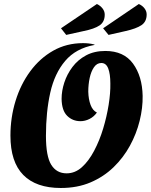

<svg xmlns="http://www.w3.org/2000/svg" viewBox="-20 -915 751 957"><path d="M283 22Q160 22 96 -43Q32 -108 32 -239Q32 -329 57.5 -412Q83 -495 131 -560Q179 -625 245.5 -662.5Q312 -700 394 -700Q408 -700 422 -698.5Q436 -697 451 -693V-691Q358 -674 305 -611.5Q252 -549 230.5 -453Q209 -357 209 -238Q209 -136 235.5 -93.5Q262 -51 312 -51Q354 -51 388 -81.5Q422 -112 449 -163Q476 -214 494 -273.5Q512 -333 521.5 -392.5Q531 -452 530 -499Q530 -546 519.5 -573.5Q509 -601 485 -601Q463 -601 448.5 -580Q434 -559 427 -526.5Q420 -494 420 -458Q421 -420 431.5 -392Q442 -364 463 -354Q448 -333 426 -322Q404 -311 381 -311Q342 -311 315 -337.5Q288 -364 287 -422Q287 -462 300.5 -503.5Q314 -545 341 -581Q368 -617 409 -639Q450 -661 505 -661Q597 -661 643 -598Q689 -535 691 -437Q692 -377 676 -312.5Q660 -248 627.5 -188.5Q595 -129 546 -81.5Q497 -34 431.5 -6Q366 22 283 22ZM310 -741 284 -774 463 -895Q480 -887 491 -873Q502 -859 502 -842Q502 -806 476.5 -788.5Q451 -771 396 -760ZM521 -741 494 -774 672 -895Q690 -887 700.5 -873Q711 -859 711 -843Q711 -807 685 -789.5Q659 -772 605 -760Z"/></svg>

Font: Sansita Swashed
Style: Bold
Weight: 700
Designer: Pablo Cosgaya
Foundry: Omnibus-Type
Version: Version 1.003; ttfautohint (v1.8.3)